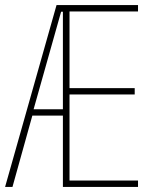

<svg xmlns="http://www.w3.org/2000/svg" viewBox="-20 -734 610 754"><path d="M522 0V-25H253V-363H509V-388H253V-689H522V-714H202L0 0H29L107 -280H227V0ZM112 -305 220 -688H227V-305Z"/></svg>

Font: Noto Sans Kannada ExtraCondensed Thin
Style: Regular
Weight: 100
Width: 2
Designer: Jelle Bosma - Monotype Design Team
Foundry: Monotype Imaging Inc.
Version: Version 2.005